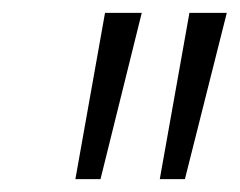

<svg xmlns="http://www.w3.org/2000/svg" viewBox="-20 -734 372 298"><path d="M136 -456 200 -714H143L97 -456ZM267 -456 332 -714H274L228 -456Z"/></svg>

Font: Noto Sans Display Condensed Light
Style: Italic
Weight: 300
Width: 3
Designer: Monotype Design team
Foundry: Monotype Imaging Inc.
Version: 1.000